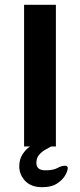

<svg xmlns="http://www.w3.org/2000/svg" viewBox="-20 -608 332 797"><path d="M80 0V-588H212V0ZM155 169Q109 169 84.5 143Q60 117 60 83Q60 53 73.5 32.5Q87 12 105 -0.5Q123 -13 136 -17Q162 -25 183.5 -24Q205 -23 205 -14Q205 -7 194 -1Q183 5 168 13.5Q153 22 142 35Q131 48 131 68Q131 99 168 99Q201 99 218 89.5Q235 80 250 80Q263 80 261 93.5Q259 107 248 124Q237 141 215 155Q193 169 155 169Z"/></svg>

Font: Goldman
Style: Regular
Weight: 400
Designer: Jaikishan Patel
Version: Version 1.000; ttfautohint (v1.8.3)